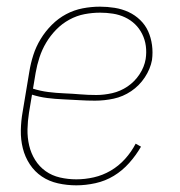

<svg xmlns="http://www.w3.org/2000/svg" viewBox="-20 -548 540 576"><path d="M209 8Q181 8 154 2Q127 -4 105.5 -18.5Q84 -33 69.5 -55Q55 -77 48.5 -103Q42 -129 42.5 -157Q43 -185 48 -213L68 -333Q72 -358 80 -383Q88 -408 102 -431Q116 -454 135.5 -473.5Q155 -493 178.5 -505.5Q202 -518 228 -523Q254 -528 280 -528Q302 -528 324 -524.5Q346 -521 365.5 -512Q385 -503 400.5 -488Q416 -473 424.5 -454Q433 -435 436 -413Q439 -391 436 -368Q431 -341 414.5 -316Q398 -291 373.5 -274.5Q349 -258 321 -252Q293 -246 265 -246Q241 -246 217.5 -247.5Q194 -249 169.5 -250Q145 -251 121.5 -254Q98 -257 76 -264L67 -210Q63 -185 62.5 -160Q62 -135 67.5 -111.5Q73 -88 85.5 -68Q98 -48 117 -34.5Q136 -21 160 -15.5Q184 -10 209 -10Q235 -10 261.5 -16Q288 -22 312 -36Q336 -50 355 -71Q374 -92 387 -117L403 -108Q388 -82 367.5 -59Q347 -36 321.5 -20.5Q296 -5 266.5 1.5Q237 8 209 8ZM269 -263Q292 -263 316.5 -268.5Q341 -274 362.5 -288.5Q384 -303 398.5 -325Q413 -347 417 -371Q420 -391 417.5 -410Q415 -429 406.5 -446Q398 -463 385 -475.5Q372 -488 355 -496Q338 -504 319 -507Q300 -510 280 -510Q257 -510 233.5 -505.5Q210 -501 188 -489Q166 -477 148.5 -459Q131 -441 118.5 -420Q106 -399 98.5 -376Q91 -353 87 -330L79 -282Q101 -275 124.5 -272Q148 -269 172.5 -268Q197 -267 220.5 -265Q244 -263 269 -263Z"/></svg>

Font: Iosevka Curly Slab Thin
Style: Italic
Weight: 100
Italic angle: -9°
Monospace: yes
Designer: Belleve Invis
Foundry: Belleve Invis
Version: Version 22.1.2; ttfautohint (v1.8.4)